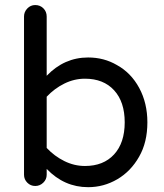

<svg xmlns="http://www.w3.org/2000/svg" viewBox="-20 -739 656 769"><path d="M167 -62.5V-39.1Q167 -20.5 153.3 -7.3Q139.6 5.9 121.1 5.9Q102.5 5.9 89.4 -7.3Q76.2 -20.5 76.2 -39.1V-672.9Q76.2 -691.4 89.4 -705.1Q102.5 -718.8 121.1 -718.8Q140.6 -718.8 153.8 -705.6Q167 -692.4 167 -672.9V-435.5Q237.3 -508.8 333 -508.8Q396.5 -508.8 448.2 -478.5Q504.9 -447.3 537.6 -386.7Q570.3 -326.2 570.3 -249Q570.3 -168.9 537.1 -111.3Q503.9 -52.7 449.7 -21Q395.5 10.7 333 10.7Q237.3 10.7 167 -62.5ZM320.3 -74.2Q394.5 -74.2 437 -120.6Q479.5 -167 479.5 -249Q479.5 -331.1 437 -377.4Q394.5 -423.8 320.3 -423.8Q277.3 -423.8 237.8 -404.3Q198.2 -384.8 167 -351.6V-146.5Q198.2 -113.3 237.8 -93.8Q277.3 -74.2 320.3 -74.2Z"/></svg>

Font: jf-openhuninn-2.0
Style: Regular
Weight: 400
Designer: [Kosugi Maru]
Designed by MOTOYA      

[Varela Round]
Joe Prince (Latin component); Avraham Cornfeld (Hebrew component)
Foundry: justfont CO.,LTD.
Version: 2.0